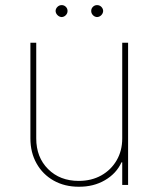

<svg xmlns="http://www.w3.org/2000/svg" viewBox="-20 -710 608 737"><path d="M449.2 -178.7V-545.9H471.7V0H449.2V-86.9H446.3Q426.8 -43.9 382.8 -18.3Q338.9 7.3 282.2 6.8Q228 6.8 186 -16.8Q144 -40.5 120.4 -82.5Q96.7 -124.5 96.7 -178.7V-545.9H119.1V-178.7Q119.1 -106.4 164.6 -61Q210 -15.6 282.2 -15.6Q331.1 -15.6 368.7 -36.6Q406.2 -57.6 427.7 -94.5Q449.2 -131.3 449.2 -178.7ZM216.8 -644.5Q207.5 -645 200.7 -651.9Q193.8 -658.7 193.4 -668Q193.8 -677.2 200.7 -683.8Q207.5 -690.4 216.8 -690.4Q226.1 -690.4 232.7 -683.8Q239.3 -677.2 239.3 -668Q239.3 -658.7 232.7 -651.9Q226.1 -645 216.8 -644.5ZM352.5 -644.5Q343.3 -645 336.7 -651.9Q330.1 -658.7 330.1 -668Q330.1 -677.2 336.7 -683.8Q343.3 -690.4 352.5 -690.4Q362.3 -690.4 368.9 -683.8Q375.5 -677.2 376 -668Q375.5 -658.7 368.9 -651.9Q362.3 -645 352.5 -644.5Z"/></svg>

Font: Inter Tight Thin
Style: Regular
Weight: 250
Designer: Rasmus Andersson
Foundry: rsms
Version: Version 3.004